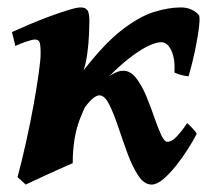

<svg xmlns="http://www.w3.org/2000/svg" viewBox="-20 -477 580 517"><path d="M515.1 -437Q519 -433.1 516.1 -406.5Q513.2 -379.9 505.6 -343Q498 -306.2 487.8 -271.5Q467.3 -273.4 449.7 -281.7Q452.1 -317.4 441.7 -340.3Q431.2 -363.3 414.1 -363.3Q387.7 -363.3 340.1 -329.3Q292.5 -295.4 233.4 -227.5Q213.4 -204.6 194.6 -155Q175.8 -105.5 175.8 -37.6Q169.4 -34.7 151.4 -26.9Q133.3 -19 112.1 -9.3Q90.8 0.5 73 8.8Q55.2 17.1 49.3 20L27.3 0Q39.6 -46.4 50.8 -97.2Q62 -147.9 70.6 -195.3Q79.1 -242.7 84.2 -279.3Q89.4 -315.9 89.4 -333Q89.4 -358.9 85.9 -364.7Q82.5 -370.6 73.7 -370.6Q68.8 -370.6 57.9 -367.2Q46.9 -363.8 36.1 -359.6Q25.4 -355.5 21.5 -353L12.2 -390.6Q31.2 -399.4 58.3 -410.9Q85.4 -422.4 113.8 -432.9Q142.1 -443.4 164.6 -450.2Q187 -457 196.8 -457Q210.4 -457 215.6 -449.2Q220.7 -441.4 220.7 -420.4Q220.7 -409.2 219.7 -385.3Q218.8 -361.3 215.3 -334.7Q211.9 -308.1 205.1 -287.6Q260.7 -359.4 307.6 -395.8Q354.5 -432.1 394 -444.6Q433.6 -457 467.3 -457Q482.9 -457 495.4 -451.2Q507.8 -445.3 515.1 -437ZM509.8 -117.2Q501.5 -100.1 486.8 -76.9Q472.2 -53.7 454.6 -31.5Q437 -9.3 419.7 5.4Q402.3 20 388.2 20Q368.2 20 352.3 -4.2Q336.4 -28.3 323.2 -64.2Q310.1 -100.1 298.1 -136Q286.1 -171.9 273.9 -196Q261.7 -220.2 247.6 -220.2Q232.9 -220.2 209.7 -189.5Q186.5 -158.7 172.4 -84Q167 -84 158.4 -85.4Q149.9 -86.9 147 -89.8Q194.8 -199.2 239.7 -242.9Q284.7 -286.6 311.5 -286.6Q331.1 -286.6 346.2 -267.3Q361.3 -248 373.3 -219.5Q385.3 -190.9 395 -162.4Q404.8 -133.8 413.6 -114.5Q422.4 -95.2 430.7 -95.2Q442.9 -95.2 457 -110.6Q471.2 -126 483.9 -145.5Q488.3 -142.1 497.1 -132.8Q505.9 -123.5 509.8 -117.2Z"/></svg>

Font: Gentium Book Plus
Style: Bold Italic
Weight: 700
Italic angle: -8°
Designer: Victor Gaultney, Annie Olsen, Iska Routamaa, Becca Hirsbrunner
Foundry: SIL International
Version: Version 6.101